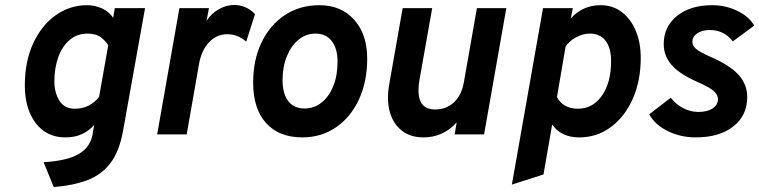

<svg xmlns="http://www.w3.org/2000/svg" viewBox="-20 -544 3072 777"><path d="M197.5 213 156.5 112.5Q252 106.5 298.2 79.5Q344.5 52.5 354 2.5L361.5 -39Q343 -16.5 313.5 -2.2Q284 12 244.5 12Q168.5 12 124.5 -45.8Q80.5 -103.5 80.5 -198Q80.5 -295 114.2 -368.2Q148 -441.5 205.2 -482.2Q262.5 -523 332.5 -523Q364.5 -523 393 -509.8Q421.5 -496.5 438 -472L444.5 -511H567L477.5 -12Q462.5 70 426.2 117Q390 164 332.5 185.5Q275 207 197.5 213ZM283 -104Q315 -104 339.5 -117Q364 -130 381 -152L418 -360.5Q410 -376 389.5 -392Q369 -408 334.5 -408Q292 -408 261.8 -382.2Q231.5 -356.5 215.8 -312.5Q200 -268.5 200 -214.5Q200 -169.5 220.2 -136.8Q240.5 -104 283 -104Z M616 0 706 -511H825.5L816 -459.5Q834 -488.5 864.8 -506.2Q895.5 -524 927.5 -524Q976 -524 1012 -487L976.5 -375.5Q942 -405.5 899.5 -405.5Q857 -405.5 826.2 -373.2Q795.5 -341 785.5 -285.5L735.5 0Z M1203.5 12Q1109 12 1056.8 -46Q1004.5 -104 1004.5 -209.5Q1004.5 -302 1038.5 -372.5Q1072.5 -443 1133 -483Q1193.5 -523 1272.5 -523Q1360.5 -523 1413.2 -464.2Q1466 -405.5 1466 -307Q1466 -213 1432.5 -141.2Q1399 -69.5 1339.8 -28.8Q1280.5 12 1203.5 12ZM1212.5 -105Q1251.5 -105 1281.8 -129.2Q1312 -153.5 1329 -196.2Q1346 -239 1346 -294Q1346 -348 1322.5 -378Q1299 -408 1256.5 -408Q1218.5 -408 1188.5 -383.5Q1158.5 -359 1141 -316.5Q1123.5 -274 1123.5 -220Q1123.5 -164.5 1146.5 -134.8Q1169.5 -105 1212.5 -105Z M1693.5 12Q1641.5 12 1606.5 -15Q1571.5 -42 1557.8 -90.2Q1544 -138.5 1555 -202L1609.5 -511H1729L1678 -223Q1656.5 -101 1740.5 -101Q1786.5 -101 1817.2 -130Q1848 -159 1857 -210L1910 -511H2029L1939 0H1820L1828 -48.5Q1773.5 12 1693.5 12Z M2051.5 203 2177.5 -511H2298L2290 -469.5Q2338 -523 2411 -523Q2459 -523 2495.2 -496Q2531.5 -469 2552.2 -421Q2573 -373 2573 -310Q2573 -217 2540.8 -144.2Q2508.5 -71.5 2452.2 -29.8Q2396 12 2324.5 12Q2250.5 12 2214.5 -40L2179.5 162ZM2318.5 -104Q2379 -104 2416 -157Q2453 -210 2453 -296.5Q2453 -350 2430.8 -379Q2408.5 -408 2367.5 -408Q2339.5 -408 2311.8 -393.2Q2284 -378.5 2269 -356L2234 -151.5Q2244.5 -129 2266.8 -116.5Q2289 -104 2318.5 -104Z M2795.5 12Q2733.5 12 2681.8 -13.8Q2630 -39.5 2607.5 -81.5L2694.5 -148.5Q2717 -120 2746.2 -105.5Q2775.5 -91 2807 -91Q2842.5 -91 2864 -105.2Q2885.5 -119.5 2885.5 -143Q2885.5 -160.5 2868.2 -175.8Q2851 -191 2805.5 -211Q2730 -244 2698 -281Q2666 -318 2666 -365.5Q2666 -436.5 2720 -479.8Q2774 -523 2862 -523Q2916.5 -523 2963.2 -500.5Q3010 -478 3032.5 -440.5L2945.5 -376.5Q2910.5 -422.5 2852.5 -422.5Q2822 -422.5 2802 -409.2Q2782 -396 2782 -375.5Q2782 -359 2797 -346Q2812 -333 2856.5 -313.5Q2935.5 -279 2969.8 -240.2Q3004 -201.5 3004 -151Q3004 -76.5 2947.5 -32.2Q2891 12 2795.5 12Z"/></svg>

Font: Overpass
Style: Bold Italic
Weight: 700
Italic angle: -10°
Designer: Delve Withrington, Dave Bailey, Thomas Jockin
Foundry: Delve Fonts LLC
Version: Version 4.000; ttfautohint (v1.8.3)